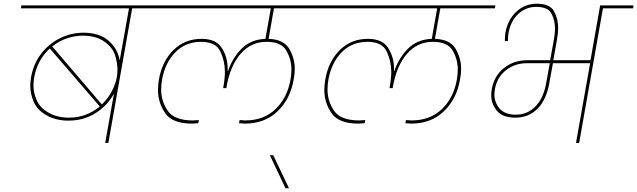

<svg xmlns="http://www.w3.org/2000/svg" viewBox="-20 -769 3428 1033"><path d="M855 -740 853 -724H691L563 0H546L593 -265Q559 -202 495 -161Q431 -120 348 -120Q282 -120 231.5 -148Q181 -176 162 -220Q143 -264 143 -306Q143 -329 147 -353Q160 -426 201.5 -480Q243 -534 303 -563.5Q363 -593 429 -593Q514 -593 563.5 -550.5Q613 -508 624 -444L674 -724H93L95 -740ZM609 -355Q612 -375 612 -395Q612 -429 599.5 -470.5Q587 -512 542.5 -544.5Q498 -577 426 -577Q381 -577 338 -562Q295 -547 261 -519L528 -207Q561 -239 581.5 -278Q602 -317 609 -355ZM351 -136Q444 -136 517 -196L248 -508Q181 -447 164 -353Q160 -329 160 -308Q160 -269 178 -228.5Q196 -188 242.5 -162Q289 -136 351 -136Z M1454 -724 1425 -560Q1507 -557 1536.5 -506Q1566 -455 1566 -399Q1566 -372 1560 -341Q1542 -236 1473 -170Q1404 -104 1298 -104Q1287 -104 1266 -106L1269 -123Q1290 -121 1299 -121Q1399 -121 1462.5 -182Q1526 -243 1543 -341Q1548 -370 1548 -396Q1548 -448 1521 -496Q1494 -544 1414 -544Q1331 -544 1275 -480Q1219 -416 1199 -303L1198 -295H1181L1182 -303Q1190 -347 1190 -384Q1190 -440 1165.5 -492Q1141 -544 1062 -544Q978 -544 923 -487.5Q868 -431 852 -341Q847 -313 847 -287Q847 -225 882.5 -173Q918 -121 1018 -121Q1027 -121 1050 -123L1047 -106Q1024 -104 1013 -104Q907 -104 868.5 -160.5Q830 -217 830 -284Q830 -311 835 -341Q852 -439 913 -499.5Q974 -560 1065 -560Q1143 -560 1174 -510Q1205 -460 1205 -399Q1205 -393 1205 -387H1207Q1229 -455 1279 -506Q1329 -557 1408 -560L1437 -724H783L785 -740H1750L1748 -724Z M1516 244 1432 66H1450L1535 244Z M2349 -724 2320 -560Q2402 -557 2431.5 -506Q2461 -455 2461 -399Q2461 -372 2455 -341Q2437 -236 2368 -170Q2299 -104 2193 -104Q2182 -104 2161 -106L2164 -123Q2185 -121 2194 -121Q2294 -121 2357.5 -182Q2421 -243 2438 -341Q2443 -370 2443 -396Q2443 -448 2416 -496Q2389 -544 2309 -544Q2226 -544 2170 -480Q2114 -416 2094 -303L2093 -295H2076L2077 -303Q2085 -347 2085 -384Q2085 -440 2060.5 -492Q2036 -544 1957 -544Q1873 -544 1818 -487.5Q1763 -431 1747 -341Q1742 -313 1742 -287Q1742 -225 1777.5 -173Q1813 -121 1913 -121Q1922 -121 1945 -123L1942 -106Q1919 -104 1908 -104Q1802 -104 1763.5 -160.5Q1725 -217 1725 -284Q1725 -311 1730 -341Q1747 -439 1808 -499.5Q1869 -560 1960 -560Q2038 -560 2069 -510Q2100 -460 2100 -399Q2100 -393 2100 -387H2102Q2124 -455 2174 -506Q2224 -557 2303 -560L2332 -724H1678L1680 -740H2645L2643 -724Z M3388 -740 3386 -724H3224L3096 0H3079L3155 -429H2955L2936 -325Q2920 -232 2872 -184Q2824 -136 2753 -136Q2684 -136 2653.5 -173Q2623 -210 2623 -256Q2623 -272 2626 -290Q2638 -360 2691 -402.5Q2744 -445 2818 -445H2940L2960 -556Q2966 -589 2966 -616Q2966 -658 2947.5 -695Q2929 -732 2865 -732Q2810 -732 2769 -694.5Q2728 -657 2716 -592Q2713 -574 2713 -556Q2713 -552 2713 -548H2696Q2697 -578 2699 -592Q2712 -664 2758.5 -706.5Q2805 -749 2868 -749Q2939 -749 2961 -708Q2983 -667 2983 -619Q2983 -591 2977 -557L2957 -445H3157L3209 -740ZM2938 -429H2816Q2750 -429 2702 -391Q2654 -353 2643 -290Q2640 -274 2640 -260Q2640 -218 2668 -185Q2696 -152 2756 -152Q2818 -152 2861.5 -197Q2905 -242 2919 -324Z"/></svg>

Font: Fz Poppins Thin
Style: Italic
Weight: 100
Italic angle: -10°
Designer: Ninad Kale (Devanagari), Jonny Pinhorn (Latin)
Foundry: Indian Type Foundry
Version: Vit hóa bi Vntype.Com & FontZin.Com